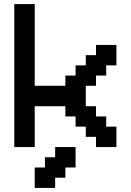

<svg xmlns="http://www.w3.org/2000/svg" viewBox="-20 -720 640 940"><path d="M50 0H150V-200H300V-150H350V-100H400V-50H450V0H550V-100H500V-150H450V-200H400V-300H450V-350H500V-400H550V-500H450V-450H400V-400H350V-350H300V-300H150V-700H50ZM150 200H250V150H300V100H350V0H250V50H200V100H150Z"/></svg>

Font: Matrix Sans Video
Style: Regular
Weight: 400
Designer: Brad Neil
Version: Version 1.100